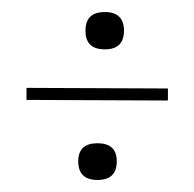

<svg xmlns="http://www.w3.org/2000/svg" viewBox="-20 -359 323 319"><path d="M154 -277Q122 -277 122 -308Q122 -339 154 -339Q186 -339 186 -308Q186 -277 154 -277ZM258 -192 24 -193V-212L25 -213L259 -212V-193ZM142 -60Q110 -60 110 -91Q110 -121 142 -121Q174 -121 174 -91Q174 -60 142 -60Z"/></svg>

Font: Lovers Quarrel
Style: Regular
Weight: 400
Designer: Robert E. Leuschke
Foundry: Robert E. Leuschke
Version: Version 1.010; ttfautohint (v1.8.3)